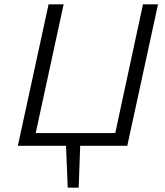

<svg xmlns="http://www.w3.org/2000/svg" viewBox="-20 -678 766 893"><path d="M645 -658H715L572 0H353L346 195H295L287 0H63L206 -658H276L146 -59H516Z"/></svg>

Font: EauTestInfant
Style: Italic
Weight: 400
Italic angle: -12°
Designer: Christian Thalmann (Catharsis Fonts)
Version: Version 0.001;PS 000.001;hotconv 1.0.88;makeotf.lib2.5.64775